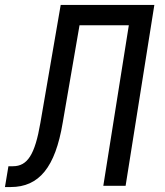

<svg xmlns="http://www.w3.org/2000/svg" viewBox="-45 -750 665 775"><path d="M-25 5H-2C113 5 178 -75 208 -254L276 -648H475L372 0H462L578 -730H200L118 -254C96 -126 66 -79 7 -79H-11Z"/></svg>

Font: JetBrains Mono
Style: Italic
Weight: 400
Italic angle: -9°
Monospace: yes
Designer: Philipp Nurullin, Konstantin Bulenkov
Foundry: JetBrains
Version: Version 2.305